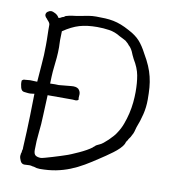

<svg xmlns="http://www.w3.org/2000/svg" viewBox="-79 -757 759 834"><g transform="rotate(10 300.5 -340.0)"><path d="M362.3 -124 363.3 -125Q364.3 -126 364.3 -127H366.2L367.2 -128.9H368.2Q372.1 -133.8 377.4 -136.7Q382.8 -139.6 387.7 -141.6Q395.5 -144.5 405.3 -152.3Q415 -160.2 425.3 -169.9Q435.5 -179.7 444.3 -189.9Q453.1 -200.2 457 -207Q469.7 -225.6 478.5 -249Q487.3 -272.5 493.2 -297.4Q499 -322.3 501.5 -347.2Q503.9 -372.1 503.9 -393.6Q503.9 -434.6 498 -466.3Q492.2 -498 470.7 -533.2Q465.8 -542 462.9 -549.3Q460 -556.6 457 -563.5Q449.2 -580.1 438.5 -588.9Q435.5 -593.8 431.2 -597.2Q426.8 -600.6 421.9 -605.5Q414.1 -609.4 407.2 -613.3Q400.4 -617.2 393.6 -620.1Q370.1 -634.8 344.2 -638.7Q318.4 -642.6 291 -642.6Q246.1 -642.6 212.9 -632.8Q179.7 -623 142.6 -597.7Q141.6 -579.1 141.6 -558.6Q141.6 -548.8 142.1 -541Q142.6 -533.2 142.6 -527.3Q142.6 -502.9 140.6 -480.5Q138.7 -458 136.2 -438.5Q133.8 -418.9 132.8 -395.5Q131.8 -380.9 131.8 -365.2Q156.2 -366.2 169.9 -365.2L221.7 -370.1Q245.1 -373 255.9 -364.3Q265.6 -354.5 265.6 -341.8L264.6 -324.2Q269.5 -314.5 254.9 -312.5L240.2 -313.5H142.6Q135.7 -313.5 129.9 -313.5L127.9 -266.6Q127 -245.1 126 -222.7Q125 -184.6 120.6 -147.5Q116.2 -110.4 116.2 -69.3Q116.2 -51.8 124.5 -45.9Q132.8 -40 148.4 -40Q151.4 -40 166 -43.9Q180.7 -47.9 198.2 -53.2Q215.8 -58.6 231.4 -63.5Q247.1 -68.4 252 -70.3Q261.7 -73.2 276.9 -79.6Q292 -85.9 308.1 -93.3Q324.2 -100.6 338.9 -108.9Q353.5 -117.2 362.3 -124ZM62.5 -57.6Q64.5 -62.5 64.5 -65.9Q64.5 -69.3 64.5 -72.3Q68.4 -141.6 70.3 -212.9Q71.3 -261.7 72.3 -309.6Q67.4 -308.6 65.4 -308.6Q51.8 -306.6 44.9 -307.6Q43.9 -307.6 27.3 -309.6Q15.6 -310.5 11.2 -325.7Q6.8 -340.8 7.8 -355.5V-356.4Q14.6 -363.3 20.5 -362.3L43 -364.3H44.9L72.3 -363.3Q73.2 -363.3 75.2 -363.3Q78.1 -401.4 81.1 -439.5Q85 -481.4 85 -525.4V-548.8L84 -592.8V-616.2Q84 -624 72.3 -635.7L68.4 -640.6Q67.4 -641.6 66.9 -642.6Q66.4 -643.6 64.5 -644.5Q59.6 -651.4 59.6 -655.3Q59.6 -665 67.4 -670.4Q75.2 -675.8 81.1 -675.8Q89.8 -675.8 101.1 -669.4Q112.3 -663.1 117.2 -653.3L119.1 -652.3Q124 -652.3 132.8 -658.2L141.6 -661.1Q143.6 -664.1 145.5 -664.6Q147.5 -665 148.4 -666Q164.1 -670.9 178.7 -672.4Q193.4 -673.8 208 -676.8Q227.5 -680.7 244.1 -683.6Q260.7 -686.5 278.3 -686.5Q300.8 -686.5 318.8 -685.5Q336.9 -684.6 354.5 -681.2Q372.1 -677.7 389.6 -670.9Q407.2 -664.1 426.8 -653.3Q459 -636.7 477.1 -616.7Q495.1 -596.7 511.7 -564.5Q527.3 -538.1 537.1 -515.1Q546.9 -492.2 552.2 -469.7Q557.6 -447.3 559.6 -423.3Q561.5 -399.4 561.5 -370.1Q561.5 -335.9 553.7 -304.2Q545.9 -272.5 534.2 -243.2Q531.2 -232.4 528.8 -223.6Q526.4 -214.8 521.5 -207Q517.6 -197.3 508.8 -186.5Q507.8 -181.6 502.9 -176.8Q499 -169.9 497.1 -163.1Q492.2 -153.3 480.5 -141.6Q468.8 -129.9 454.1 -119.1Q439.5 -108.4 425.3 -98.6Q411.1 -88.9 400.4 -82Q370.1 -61.5 341.8 -44.9Q313.5 -28.3 284.2 -16.6Q254.9 -4.9 222.7 1.5Q190.4 7.8 151.4 7.8Q137.7 7.8 125 2.9Q120.1 2.9 114.3 1Q111.3 0 108.4 0Q105.5 0 103.5 0Q96.7 0 92.3 0.5Q87.9 1 83 1Q70.3 1 64.5 -11.7Q58.6 -24.4 58.6 -33.2Q58.6 -35.2 59.1 -37.6Q59.6 -40 59.6 -41V-43Q62.5 -48.8 62.5 -57.6Z"/></g></svg>

Font: ToneOZ-YinPZ-Tsuipita-TC
Style: Regular
Weight: 400
Designer: ÂÆ£ÂøóÂáåJeffrey Xuan(jeffreyx@gmail.com, ToneOZ.com) ÈòøÂù§(cjkFonts)
Foundry: ToneOZ
Version: Version 0.24071